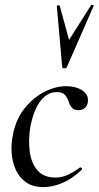

<svg xmlns="http://www.w3.org/2000/svg" viewBox="-20 -751 403 784"><path d="M158 13Q114 13 86.5 -6.5Q59 -26 44.5 -57.5Q30 -89 27.5 -127Q25 -165 33 -202Q45 -264 80 -308Q115 -352 160.5 -375.5Q206 -399 250 -399Q274 -399 295 -392Q316 -385 328.5 -371Q341 -357 339 -337Q338 -322 328 -311.5Q318 -301 300 -301Q282 -301 273 -312Q264 -323 260 -337Q256 -350 246 -362.5Q236 -375 212 -375Q184 -375 162 -356.5Q140 -338 126 -306Q112 -274 104 -234Q95 -179 101.5 -131.5Q108 -84 133.5 -55Q159 -26 206 -26Q235 -26 261 -39Q287 -52 306 -67Q309 -69 313 -65Q317 -61 314 -58Q275 -21 235 -4Q195 13 158 13ZM234 -477 212 -726Q212 -729 217.5 -729.5Q223 -730 224 -727L262 -588L352 -730Q353 -732 358.5 -730.5Q364 -729 362 -726L253 -477Q251 -472 242.5 -472Q234 -472 234 -477Z"/></svg>

Font: Cormorant Light Medium
Style: Italic
Weight: 500
Italic angle: -10°
Version: Version 4.000